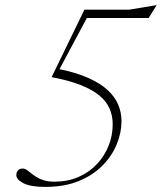

<svg xmlns="http://www.w3.org/2000/svg" viewBox="-20 -723 634 753"><path d="M310 -652.5 334 -677.5 202.5 -431.5 210 -452.5Q279 -438.5 326.5 -417.2Q374 -396 402.5 -369.5Q431 -343 443.8 -312.2Q456.5 -281.5 456.5 -248Q456.5 -203 438 -157.5Q419.5 -112 382.2 -74Q345 -36 289 -13Q233 10 158 10Q99.5 10 71.8 -4.5Q44 -19 44 -36.5Q44 -47.5 50.8 -54.8Q57.5 -62 68.5 -62Q76.5 -62 84.2 -57Q92 -52 101.2 -44.2Q110.5 -36.5 122.8 -28.8Q135 -21 152.2 -15.8Q169.5 -10.5 193.5 -10.5Q245.5 -10.5 287.5 -28.8Q329.5 -47 359.5 -78.8Q389.5 -110.5 405.8 -151Q422 -191.5 422 -235.5Q422 -269 409.5 -297.5Q397 -326 369 -349Q341 -372 295 -390Q249 -408 182.5 -420.5L311 -685H486.5L594.5 -703L563 -652.5Z"/></svg>

Font: Newsreader 36pt ExtraLight
Style: Italic
Weight: 250
Italic angle: -17°
Designer: Hugues Gentile
Foundry: Production Type
Version: Version 1.003